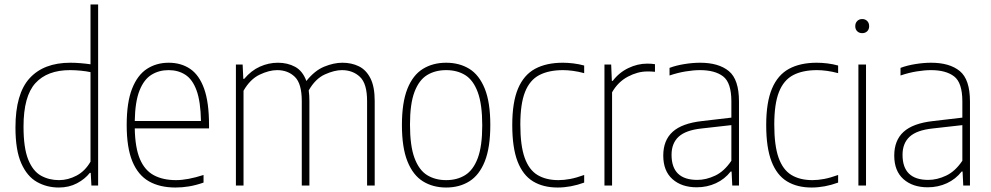

<svg xmlns="http://www.w3.org/2000/svg" viewBox="-20 -828 4422 857"><path d="M242.5 9Q189 9 145 -15.8Q101 -40.5 75 -99Q49 -157.5 49 -259Q49 -409.5 112.2 -478.8Q175.5 -548 294 -548Q316 -548 339.8 -546Q363.5 -544 384 -541V-808H418V0H388L385 -56.5H381Q359.5 -29 323.8 -10Q288 9 242.5 9ZM243.5 -24Q283.5 -24 321.8 -44.2Q360 -64.5 384 -106.5V-506Q366 -510 340.8 -512.5Q315.5 -515 292.5 -515Q191 -515 138 -456.8Q85 -398.5 85 -263Q85 -168 105.8 -116.2Q126.5 -64.5 162.5 -44.2Q198.5 -24 243.5 -24Z M763.5 9Q693.5 9 645 -18.5Q596.5 -46 571 -107.2Q545.5 -168.5 545.5 -270Q545.5 -371 569.5 -432Q593.5 -493 635.8 -520.5Q678 -548 733 -548Q788 -548 828.5 -520.8Q869 -493.5 891 -432.5Q913 -371.5 913 -270V-255H581.5Q583 -169 604.5 -118.2Q626 -67.5 666.8 -45.8Q707.5 -24 765.5 -24Q817 -24 888.5 -47V-13Q854 -1 823.5 4Q793 9 763.5 9ZM732.5 -515Q689.5 -515 656 -494.2Q622.5 -473.5 602.8 -424Q583 -374.5 581.5 -288H877Q875.5 -374.5 857.5 -424Q839.5 -473.5 807.5 -494.2Q775.5 -515 732.5 -515Z M1033 0V-540H1063L1066 -476H1070Q1101 -513 1140 -530.5Q1179 -548 1220.5 -548Q1263.5 -548 1297.2 -529.8Q1331 -511.5 1347.5 -466.5Q1384.5 -513 1427.2 -530.5Q1470 -548 1508.5 -548Q1549 -548 1581.5 -532.2Q1614 -516.5 1633.2 -479Q1652.5 -441.5 1652.5 -377.5V0H1618.5V-377Q1618.5 -455 1586.5 -485Q1554.5 -515 1506 -515Q1473 -515 1430.5 -496Q1388 -477 1358 -424.5Q1361 -403 1361 -377.5V0H1327V-377Q1327 -455 1296 -485Q1265 -515 1217 -515Q1181.5 -515 1139 -494.8Q1096.5 -474.5 1067 -423V0Z M1971.5 9Q1912.5 9 1868 -18.5Q1823.5 -46 1798.8 -107.5Q1774 -169 1774 -270Q1774 -370.5 1798.5 -431.8Q1823 -493 1867.5 -520.5Q1912 -548 1971.5 -548Q2030.5 -548 2074.8 -520.8Q2119 -493.5 2143.8 -432.2Q2168.5 -371 2168.5 -270Q2168.5 -169.5 2144 -108Q2119.5 -46.5 2075.2 -18.8Q2031 9 1971.5 9ZM1971.5 -24Q2020.5 -24 2056.5 -46.5Q2092.5 -69 2112.5 -122.2Q2132.5 -175.5 2132.5 -268.5Q2132.5 -362.5 2112.5 -416.5Q2092.5 -470.5 2056.5 -492.8Q2020.5 -515 1971.5 -515Q1922.5 -515 1886.2 -492.8Q1850 -470.5 1830 -417.5Q1810 -364.5 1810 -272Q1810 -177.5 1830 -123.2Q1850 -69 1886.2 -46.5Q1922.5 -24 1971.5 -24Z M2469 9Q2404.5 9 2359.2 -18.5Q2314 -46 2290.2 -107.2Q2266.5 -168.5 2266.5 -270Q2266.5 -371.5 2292.2 -432.5Q2318 -493.5 2368.2 -520.8Q2418.5 -548 2492 -548Q2514.5 -548 2539.2 -545Q2564 -542 2587.5 -535.5V-501.5Q2561.5 -508.5 2537 -511.8Q2512.5 -515 2493.5 -515Q2429.5 -515 2387 -492.8Q2344.5 -470.5 2323.5 -417.5Q2302.5 -364.5 2302.5 -272Q2302.5 -178.5 2321.8 -124.2Q2341 -70 2379 -47Q2417 -24 2473 -24Q2497 -24 2525 -29.2Q2553 -34.5 2587.5 -47V-13Q2527.5 9 2469 9Z M2678 0V-540H2708L2711 -467H2715Q2743.5 -504.5 2784.8 -524.2Q2826 -544 2869 -544Q2888 -544 2903.5 -541.5V-507.5Q2894.5 -508.5 2886.8 -508.8Q2879 -509 2868.5 -509Q2826.5 -509 2782.5 -485.8Q2738.5 -462.5 2712 -416V0Z M3090 8Q3022.5 8 2981.5 -28.5Q2940.5 -65 2940.5 -133.5Q2940.5 -201.5 2982.2 -239.5Q3024 -277.5 3112.5 -287.5L3244.5 -303V-375.5Q3244.5 -458.5 3208 -486.8Q3171.5 -515 3104.5 -515Q3076 -515 3040.5 -509.2Q3005 -503.5 2968.5 -491V-525Q2997.5 -536 3034.8 -542Q3072 -548 3105 -548Q3187.5 -548 3233 -510.8Q3278.5 -473.5 3278.5 -375V0H3248.5L3245.5 -62.5H3241.5Q3215 -28.5 3175.5 -10.2Q3136 8 3090 8ZM2977.5 -137Q2977.5 -25 3092.5 -25Q3131.5 -25 3172 -44Q3212.5 -63 3244.5 -110.5V-269.5L3111.5 -254.5Q3041 -247 3009.2 -217.8Q2977.5 -188.5 2977.5 -137Z M3602.5 9Q3538 9 3492.8 -18.5Q3447.5 -46 3423.8 -107.2Q3400 -168.5 3400 -270Q3400 -371.5 3425.8 -432.5Q3451.5 -493.5 3501.8 -520.8Q3552 -548 3625.5 -548Q3648 -548 3672.8 -545Q3697.5 -542 3721 -535.5V-501.5Q3695 -508.5 3670.5 -511.8Q3646 -515 3627 -515Q3563 -515 3520.5 -492.8Q3478 -470.5 3457 -417.5Q3436 -364.5 3436 -272Q3436 -178.5 3455.2 -124.2Q3474.5 -70 3512.5 -47Q3550.5 -24 3606.5 -24Q3630.5 -24 3658.5 -29.2Q3686.5 -34.5 3721 -47V-13Q3661 9 3602.5 9Z M3811.5 0V-540H3845.5V0ZM3828.5 -680Q3815 -680 3806.2 -688.5Q3797.5 -697 3797.5 -711Q3797.5 -725.5 3806.2 -734.2Q3815 -743 3828.5 -743Q3842 -743 3850.8 -734.2Q3859.5 -725.5 3859.5 -711Q3859.5 -697 3850.8 -688.5Q3842 -680 3828.5 -680Z M4121 8Q4053.5 8 4012.5 -28.5Q3971.5 -65 3971.5 -133.5Q3971.5 -201.5 4013.2 -239.5Q4055 -277.5 4143.5 -287.5L4275.5 -303V-375.5Q4275.5 -458.5 4239 -486.8Q4202.5 -515 4135.5 -515Q4107 -515 4071.5 -509.2Q4036 -503.5 3999.5 -491V-525Q4028.5 -536 4065.8 -542Q4103 -548 4136 -548Q4218.5 -548 4264 -510.8Q4309.5 -473.5 4309.5 -375V0H4279.5L4276.5 -62.5H4272.5Q4246 -28.5 4206.5 -10.2Q4167 8 4121 8ZM4008.5 -137Q4008.5 -25 4123.5 -25Q4162.5 -25 4203 -44Q4243.5 -63 4275.5 -110.5V-269.5L4142.5 -254.5Q4072 -247 4040.2 -217.8Q4008.5 -188.5 4008.5 -137Z"/></svg>

Font: Encode Sans SemiCondensed SemiCondensed Thin
Style: Regular
Weight: 100
Width: 4
Designer: Multiple Designers
Foundry: Impallari Type
Version: Version 3.000; ttfautohint (v1.8.3) -l 8 -r 50 -G 200 -x 14 